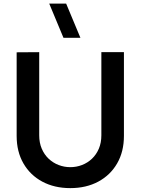

<svg xmlns="http://www.w3.org/2000/svg" viewBox="-20 -1002 760 1038"><path d="M360 15Q274.2 15 208.8 -20Q143.5 -54.9 106.8 -118.4Q70 -181.8 70 -267.5V-719.2L192 -720V-270.7Q192 -230 205.8 -198Q219.5 -166.1 243.1 -143.8Q266.8 -121.5 297 -109.9Q327.3 -98.3 360 -98.3Q393.5 -98.3 423.8 -110.1Q454.1 -121.9 477.5 -144.2Q500.9 -166.5 514.5 -198.5Q528 -230.4 528 -270.7V-720H650V-267.5Q650 -181.9 613.2 -118.5Q576.5 -55 511.2 -20Q445.8 15 360 15ZM414.8 -797.5H323.2L246.1 -982.5H337.6Z"/></svg>

Font: Manrope Variable Light
Style: Regular
Weight: 200
Designer: Mikhail Sharanda
Foundry: Mikhail Sharanda
Version: Version 4.505